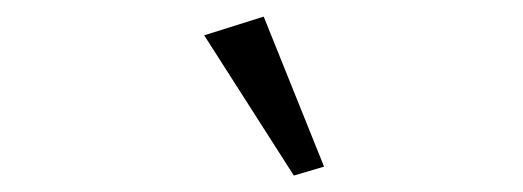

<svg xmlns="http://www.w3.org/2000/svg" viewBox="-20 -681 626 230"><path d="M332 -470.7 224.6 -638.7 295.9 -661.1 368.2 -481.4Z"/></svg>

Font: Crimson Pro ExtraLight Light
Style: Italic
Weight: 300
Italic angle: -12°
Version: Version 1.002